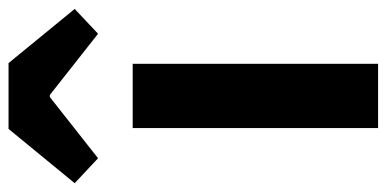

<svg xmlns="http://www.w3.org/2000/svg" viewBox="-288 -640 883 438"><g transform="rotate(-90 153.0 -421.5)"><path d="M79.3 0V-559.8H226V0ZM-46.4 -692.1 77.4 -843H227.6L351.1 -692.1L294.5 -638.8L154.9 -748.8H150.1L10.5 -638.8Z"/></g></svg>

Font: Shanggu Sans SC VF
Style: Regular
Weight: 250
Designer: GuiWonder
Version: Version 1.021